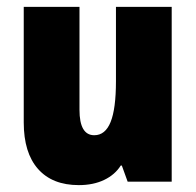

<svg xmlns="http://www.w3.org/2000/svg" viewBox="-20 -528 569 558"><path d="M479 0H351L334 -47H331Q314 -20 282.5 -5Q251 10 209 10Q132 10 90.5 -37Q49 -84 49 -172V-508H211V-209Q211 -135 254 -135Q286 -135 301.5 -173.5Q317 -212 317 -292V-508H479Z"/></svg>

Font: Noto Sans Armenian Black Cond
Style: Regular
Weight: 900
Width: 3
Designer: Monotype Design team
Foundry: Monotype Imaging Inc.
Version: Version 1.000